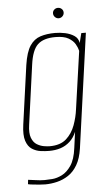

<svg xmlns="http://www.w3.org/2000/svg" viewBox="-52 -639 449 791"><g transform="rotate(-5 172.0 -244.0)"><path d="M103 116Q94 116 82.5 115Q71 114 60.5 113Q50 112 42.5 111Q35 110 32 109L34 91Q45 92 64.5 95Q84 98 102 98Q114 98 133.5 96.5Q153 95 174 84.5Q195 74 212 49Q229 24 235 -23L244 -89Q234 -65 217 -49.5Q200 -34 178.5 -27Q157 -20 131 -20Q115 -20 96 -22.5Q77 -25 60.5 -35.5Q44 -46 36 -70Q28 -94 34 -137L68 -381Q76 -434 93 -459.5Q110 -485 136.5 -493.5Q163 -502 197 -502Q218 -502 239 -497.5Q260 -493 276 -482.5Q292 -472 295 -452L305 -492H324L258 -19Q252 22 236.5 48.5Q221 75 199 89.5Q177 104 152 110Q127 116 103 116ZM135 -39Q179 -39 203.5 -61Q228 -83 240 -116Q252 -149 256 -181L290 -420Q287 -433 278.5 -448Q270 -463 251 -474Q232 -485 197 -485Q148 -485 124 -462.5Q100 -440 92 -380L58 -134Q53 -100 60.5 -80.5Q68 -61 82 -52.5Q96 -44 110.5 -41.5Q125 -39 135 -39ZM218 -561Q209 -561 202.5 -567.5Q196 -574 196 -583Q196 -592 202.5 -598Q209 -604 218 -604Q227 -604 233.5 -598Q240 -592 240 -583Q240 -574 233.5 -567.5Q227 -561 218 -561Z"/></g></svg>

Font: Alumni Sans SC Thin
Style: Italic
Weight: 100
Italic angle: -8°
Designer: Robert E. Leuschke
Foundry: Robert E. Leuschke
Version: Version 1.016